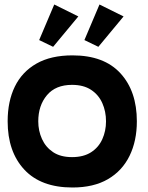

<svg xmlns="http://www.w3.org/2000/svg" viewBox="-20 -819 659 853"><path d="M302 14Q162 14 88 -65.5Q14 -145 14 -280Q14 -369 46 -434.5Q78 -500 142 -536.5Q206 -573 302 -573Q442 -573 515 -493.5Q588 -414 588 -280Q588 -193 555.5 -126.5Q523 -60 459.5 -23Q396 14 302 14ZM300 -121Q351 -121 384.5 -142.5Q418 -164 434.5 -200.5Q451 -237 451 -280Q451 -324 434.5 -361Q418 -398 384.5 -420Q351 -442 300 -442Q227 -442 188.5 -396Q150 -350 150 -280Q150 -238 166.5 -201.5Q183 -165 216 -143Q249 -121 300 -121ZM154 -641 221 -799 328 -746 216 -611ZM355 -641 422 -799 529 -746 417 -611Z"/></svg>

Font: Darker Grotesque Light Black
Style: Regular
Weight: 900
Version: Version 1.000;gftools[0.9.28]